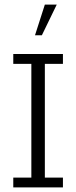

<svg xmlns="http://www.w3.org/2000/svg" viewBox="-20 -819 333 839"><path d="M38 0V-43H117V-540H38V-583H255V-540H176V-43H255V0ZM133 -665 176 -799H228L163 -665Z"/></svg>

Font: Rokkitt Light
Style: Regular
Weight: 300
Version: Version 3.103